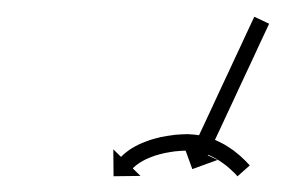

<svg xmlns="http://www.w3.org/2000/svg" viewBox="-20 -432 348 234"><path d="M307.2 -401.3C307.5 -401.9 307.8 -402.5 308 -403.1L289.9 -411.6C289.6 -411 289.3 -410.4 289.1 -409.8C288.3 -408.1 287.5 -406.4 286.7 -404.7C285.5 -402 284.2 -399.4 283 -396.8C281.4 -393.4 279.8 -389.9 278.2 -386.5C276.3 -382.5 274.4 -378.4 272.6 -374.4C270.5 -369.9 268.3 -365.3 266.2 -360.8C264 -356 261.7 -351.2 259.5 -346.3C257.2 -341.3 254.8 -336.4 252.5 -331.4C250.2 -326.4 247.9 -321.4 245.5 -316.4C243.3 -311.6 241 -306.7 238.8 -301.9C236.7 -297.4 234.6 -292.9 232.5 -288.4C230.6 -284.3 228.7 -280.3 226.8 -276.2C225.2 -272.8 223.6 -269.4 222 -266C220.8 -263.3 219.5 -260.7 218.3 -258.1C217.5 -256.4 216.7 -254.7 215.9 -253C215.7 -252.4 215.4 -251.8 215.1 -251.2L203.2 -256.7L214.4 -225.9L245.2 -237.1L233.2 -242.7C233.5 -243.3 233.8 -243.9 234.1 -244.5C234.9 -246.2 235.7 -247.9 236.4 -249.6C237.7 -252.2 238.9 -254.9 240.1 -257.5C241.7 -260.9 243.3 -264.4 244.9 -267.8C246.8 -271.8 248.7 -275.9 250.6 -279.9C252.7 -284.4 254.8 -288.9 256.9 -293.5C259.1 -298.3 261.4 -303.1 263.7 -308C266 -312.9 268.3 -317.9 270.6 -322.9C273 -327.9 275.3 -332.9 277.6 -337.9C279.9 -342.7 282.1 -347.5 284.4 -352.4C286.5 -356.9 288.6 -361.4 290.7 -365.9C292.6 -370 294.5 -374 296.3 -378.1C297.9 -381.5 299.5 -384.9 301.1 -388.3C302.4 -391 303.6 -393.6 304.8 -396.2C305.6 -397.9 306.4 -399.6 307.2 -401.3ZM268.2 -218.4C268.6 -218 269 -217.6 269.4 -217.1L284.4 -230.4C283.9 -230.8 283.5 -231.3 283.1 -231.8C283.1 -231.8 283.1 -231.8 283.1 -231.8C283.1 -231.8 283 -231.9 283 -231.9C281.8 -233.2 280.6 -234.5 279.3 -235.8C279.3 -235.8 279.3 -235.8 279.2 -235.9C279.2 -235.9 279.2 -235.9 279.2 -235.9C277.2 -237.9 275.1 -239.8 273.1 -241.7C273.1 -241.7 273 -241.8 273 -241.8C272.9 -241.9 272.9 -241.9 272.9 -241.9C270.1 -244.3 267.3 -246.6 264.4 -248.8C264.4 -248.8 264.3 -248.8 264.2 -248.9C264.1 -248.9 264.1 -249 264.1 -249C260.6 -251.4 257 -253.8 253.3 -256C253.3 -256 253.2 -256.1 253.1 -256.1C253 -256.2 252.9 -256.2 252.9 -256.2C248.7 -258.5 244.4 -260.5 240 -262.4C240 -262.4 239.9 -262.5 239.8 -262.5C239.6 -262.5 239.5 -262.6 239.5 -262.6C234.7 -264.3 229.9 -265.7 224.9 -266.9C224.9 -266.9 224.8 -266.9 224.6 -266.9C224.4 -267 224.3 -267 224.3 -267C219.1 -267.8 213.9 -268.3 208.7 -268.5C208.7 -268.5 208.6 -268.5 208.5 -268.5C208.3 -268.5 208.2 -268.5 208.2 -268.5C202.9 -268.4 197.5 -268.1 192.2 -267.6C192.2 -267.6 192.1 -267.6 192 -267.5C191.9 -267.5 191.9 -267.5 191.9 -267.5C186.7 -266.9 181.6 -266 176.5 -265C176.5 -265 176.4 -265 176.4 -265C176.3 -265 176.2 -265 176.2 -265C171.5 -263.9 166.8 -262.6 162.2 -261.2C162.2 -261.2 162.1 -261.1 162 -261.1C161.9 -261.1 161.9 -261 161.9 -261C157.8 -259.6 153.8 -258 149.9 -256.3C149.9 -256.3 149.8 -256.2 149.7 -256.2C149.6 -256.1 149.5 -256.1 149.5 -256.1C146.3 -254.5 143.1 -252.8 140.1 -250.9C140.1 -250.9 140 -250.9 139.9 -250.8C139.8 -250.7 139.7 -250.7 139.7 -250.7C137.4 -249.2 135.2 -247.6 133.1 -245.9C133.1 -245.9 133 -245.8 132.9 -245.8C132.8 -245.7 132.8 -245.7 132.8 -245.7C131.4 -244.5 130.1 -243.4 128.9 -242.2C128.9 -242.2 128.8 -242.1 128.8 -242.1C128.8 -242.1 128.7 -242 128.7 -242C128.3 -241.6 127.9 -241.2 127.5 -240.8L118.1 -250L118.4 -217.2L151.2 -217.6L141.8 -226.8C142.1 -227.2 142.5 -227.5 142.8 -227.9C142.8 -227.9 142.8 -227.8 142.8 -227.8C142.7 -227.7 142.7 -227.7 142.7 -227.7C143.7 -228.6 144.7 -229.5 145.7 -230.4C145.7 -230.4 145.6 -230.3 145.6 -230.3C145.5 -230.2 145.4 -230.2 145.4 -230.2C147.2 -231.5 149 -232.8 150.8 -234C150.8 -234 150.7 -234 150.6 -233.9C150.6 -233.9 150.5 -233.8 150.5 -233.8C153.1 -235.4 155.7 -236.8 158.4 -238.2C158.4 -238.2 158.4 -238.1 158.3 -238.1C158.2 -238.1 158.1 -238 158.1 -238C161.5 -239.6 165 -240.9 168.6 -242.2C168.6 -242.2 168.5 -242.2 168.4 -242.1C168.3 -242.1 168.2 -242.1 168.2 -242.1C172.3 -243.4 176.5 -244.5 180.8 -245.5C180.8 -245.5 180.7 -245.5 180.6 -245.5C180.5 -245.4 180.4 -245.4 180.4 -245.4C185 -246.3 189.7 -247.1 194.4 -247.7C194.4 -247.7 194.3 -247.7 194.2 -247.7C194.1 -247.7 194 -247.6 194 -247.6C198.9 -248.1 203.8 -248.4 208.7 -248.5C208.7 -248.5 208.5 -248.5 208.4 -248.5C208.3 -248.5 208.2 -248.5 208.2 -248.5C212.5 -248.4 216.8 -248 221.1 -247.3C221.1 -247.3 220.9 -247.3 220.7 -247.3C220.6 -247.4 220.4 -247.4 220.4 -247.4C224.6 -246.4 228.7 -245.2 232.7 -243.8C232.7 -243.8 232.6 -243.8 232.5 -243.9C232.4 -243.9 232.2 -244 232.2 -244C236 -242.4 239.8 -240.6 243.4 -238.6C243.4 -238.6 243.3 -238.7 243.2 -238.7C243.1 -238.8 243 -238.8 243 -238.8C246.2 -236.9 249.4 -234.8 252.5 -232.6C252.5 -232.6 252.4 -232.7 252.4 -232.7C252.3 -232.8 252.2 -232.8 252.2 -232.8C254.8 -230.9 257.4 -228.9 259.8 -226.7C259.8 -226.7 259.8 -226.8 259.7 -226.8C259.7 -226.9 259.6 -226.9 259.6 -226.9C261.5 -225.2 263.3 -223.5 265.1 -221.7C265.1 -221.7 265.1 -221.8 265 -221.8C265 -221.8 265 -221.9 265 -221.9C266.1 -220.7 267.2 -219.5 268.3 -218.4C268.3 -218.4 268.3 -218.4 268.2 -218.4C268.2 -218.4 268.2 -218.4 268.2 -218.4Z"/></svg>

Font: FRB American Cursive Just Arrows Medium
Style: Italic
Weight: 500
Italic angle: -25°
Version: Version 2.0;Modular Font Editor K font №1